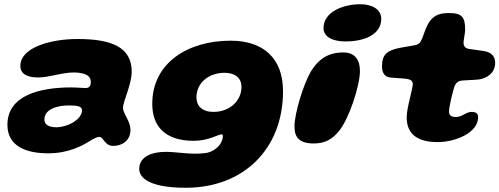

<svg xmlns="http://www.w3.org/2000/svg" viewBox="-20 -658 2356 906"><path d="M207.5 65.5C304.5 65.5 370 28.5 404.5 7C424.5 -5.5 438.5 -12 449 -12C469.5 -12 472.5 30.5 514.5 30.5C558.5 30.5 595.5 3.5 595.5 -44.5C595.5 -89 560.5 -119.5 560.5 -149.5C560.5 -180.5 601.5 -259 601.5 -319.5C601.5 -435 508 -474 346 -474C220.5 -474 76 -434.5 76 -347C76 -313 102.5 -292.5 159 -292.5C213.5 -292.5 272 -316 328.5 -316C357.5 -316 382 -310.5 396 -299.5C404 -293 408.5 -284 408.5 -272C408.5 -254 402.5 -242.5 383.5 -242.5C375 -242.5 342.5 -245.5 316.5 -245.5C168.5 -245.5 15 -208.5 15 -69C15 31 101.5 65.5 207.5 65.5ZM247 -57.5C212.5 -57.5 189.5 -68.5 189.5 -93.5C189.5 -143 249 -160.5 305 -160.5C344 -160.5 367 -156.5 367 -138C367 -93.5 297.5 -57.5 247 -57.5Z M857 228C1127.5 228 1315.5 46.5 1315.5 -227.5C1315.5 -382 1224 -466 1068 -466C870 -466 698.5 -364 698.5 -168C698.5 -63 758 6.5 894.5 6.5C964 6.5 1010 -24 1025 -24C1030 -24 1031.5 -20.5 1031.5 -16.5C1031.5 23.5 990.5 62 942.5 65C881.5 72.5 813.5 58.5 762 58.5C699.5 58.5 637 79.5 637 139C637 181.5 685.5 228 857 228ZM987.5 -130C933.5 -130 907 -158.5 907 -198.5C907 -268 966 -314.5 1039.5 -314.5C1091 -314.5 1119.5 -288.5 1119.5 -248C1119.5 -179.5 1060.5 -130 987.5 -130Z M1612 -462.5C1696.5 -462.5 1779 -493.5 1779 -569C1779 -617 1731 -638 1680.5 -638C1599.5 -638 1506.5 -602.5 1506.5 -525C1506.5 -492.5 1536 -462.5 1612 -462.5ZM1460.5 19C1513 19 1547 0 1579.5 -39.5C1627 -96.5 1678.5 -254.5 1678.5 -323C1678.5 -377.5 1653.5 -410.5 1600 -410.5C1528.5 -410.5 1483.5 -379.5 1447 -321C1412 -261.5 1369.5 -122.5 1369.5 -61C1369.5 -9.5 1393 19 1460.5 19Z M2044.5 12.5C2129.5 12.5 2236 -31.5 2236 -104.5C2236 -121.5 2227 -130 2206 -130C2178 -130 2162.5 -106 2131.5 -106C2108 -106 2099 -114 2099 -132C2099 -154 2113.5 -214.5 2123 -245.5C2131 -271 2146 -276.5 2160.5 -278C2179 -280 2209 -280 2240 -283C2278 -289 2316.5 -313 2316.5 -362.5C2316.5 -396 2293.5 -412.5 2264 -417C2241.5 -420 2219 -423.5 2194.5 -427C2176 -429.5 2166.5 -440 2167.5 -458C2168 -472.5 2175 -504.5 2175 -517C2175 -577.5 2160 -596.5 2098 -596.5C2046.5 -596.5 2020 -581 1998.5 -542.5C1989.5 -525 1980.5 -500 1972.5 -477.5C1964 -455.5 1954 -447.5 1938.5 -445C1919.5 -442 1895.5 -436.5 1865.5 -432C1809 -420 1782.5 -403 1782.5 -345C1782.5 -313.5 1795.5 -294.5 1823.5 -292C1844 -290 1871 -288.5 1889.5 -287C1910 -285 1928 -280.5 1928 -261.5C1928 -240 1899 -148.5 1899 -104.5C1899 -18 1959.5 12.5 2044.5 12.5Z"/></svg>

Font: Gluten
Style: Bold Italic
Weight: 700
Italic angle: -13°
Designer: Tyler Finck
Foundry: Etcetera Type Company
Version: Version 0.920